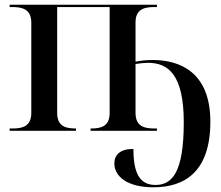

<svg xmlns="http://www.w3.org/2000/svg" viewBox="-20 -556 940 816"><path d="M632 240C764 240 874 175 874 -39C874 -249 745 -301 629 -301C601 -301 576 -298 556 -294V-461C556 -518 595 -526 635 -526H647V-536H21V-526H34C74 -526 113 -517 113 -460V-76C113 -18 74 -10 34 -10H21V0H303V-10H301C261 -10 223 -18 223 -76V-526H446V-76C446 -18 408 -10 368 -10H365V0H647V-10H635C595 -10 556 -18 556 -76V-284C575 -287 594 -289 609 -289C695 -289 761 -239 761 -36C761 176 712 230 641 230C579 230 547 189 547 77C489 77 466 103 466 139C466 193 520 240 632 240Z"/></svg>

Font: Noto Serif Display Medium
Style: Regular
Weight: 500
Designer: Monotype Design Team
Foundry: Monotype Imaging Inc.
Version: Version 2.009